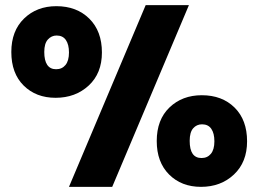

<svg xmlns="http://www.w3.org/2000/svg" viewBox="-20 -726 1004 746"><path d="M714 -706 416 0H248L546 -706ZM24 -524Q24 -606 73.5 -654Q123 -702 199 -702Q278 -702 327 -653.5Q376 -605 376 -522Q376 -441 324.5 -393.5Q273 -346 196 -346Q120 -346 72 -393.5Q24 -441 24 -524ZM200 -588Q180 -588 166 -572.5Q152 -557 152 -524Q152 -491 163.5 -474Q175 -457 198 -457Q221 -457 234.5 -473.5Q248 -490 248 -522Q248 -553 236 -570.5Q224 -588 200 -588ZM589 -178Q589 -261 638.5 -308.5Q688 -356 764 -356Q843 -356 891.5 -308Q940 -260 940 -177Q940 -96 889 -48Q838 0 761 0Q685 0 637 -48Q589 -96 589 -178ZM765 -243Q744 -243 730.5 -227.5Q717 -212 717 -179Q717 -145 728.5 -128.5Q740 -112 763 -112Q786 -112 799.5 -128.5Q813 -145 813 -177Q813 -208 801 -225.5Q789 -243 765 -243Z"/></svg>

Font: Palanquin Dark SemiBold
Style: Regular
Weight: 600
Designer: Pria Ravichandran
Version: Version 1.001